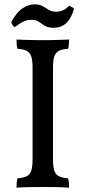

<svg xmlns="http://www.w3.org/2000/svg" viewBox="-20 -861 394 884"><path d="M130 -549Q130 -583 124 -601Q118 -619 103 -627Q88 -635 61 -636Q58 -644 57 -655Q56 -666 56 -679Q75 -678 94.5 -677.5Q114 -677 135 -676.5Q156 -676 177 -676Q199 -676 219 -676.5Q239 -677 258.5 -677.5Q278 -678 298 -679Q298 -666 297 -655Q296 -644 293 -636Q267 -635 251.5 -627Q236 -619 230 -601Q224 -583 224 -549V-127Q224 -94 230 -75.5Q236 -57 251.5 -49.5Q267 -42 293 -40Q296 -32 297 -21.5Q298 -11 298 3Q268 1 237 0.5Q206 0 177 0Q148 0 115 0.5Q82 1 56 3Q56 -11 57 -21.5Q58 -32 61 -40Q88 -42 103 -49.5Q118 -57 124 -75.5Q130 -94 130 -127ZM229 -733Q201 -733 186 -742.5Q171 -752 158.5 -761Q146 -770 124 -770Q105 -770 86.5 -761Q68 -752 48 -736Q34 -745 32 -760Q58 -807 85.5 -824Q113 -841 138 -841Q162 -841 176.5 -832.5Q191 -824 205 -815.5Q219 -807 239 -807Q252 -807 268 -813Q284 -819 297 -834Q314 -830 321 -820Q306 -772 283 -752.5Q260 -733 229 -733Z"/></svg>

Font: Vollkorn
Style: Regular
Weight: 400
Designer: Friedrich Althausen
Foundry: Friedrich Althausen
Version: Version 5.001